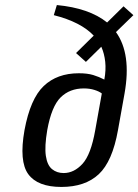

<svg xmlns="http://www.w3.org/2000/svg" viewBox="-20 -730 548 760"><path d="M223 10Q129 10 92 -40.5Q55 -91 77 -215Q100 -339 153 -389.5Q206 -440 292 -440Q326 -440 349 -433Q372 -426 393 -415Q400 -453 396.5 -485.5Q393 -518 381 -545L320 -485L281 -520L351 -589Q300 -643 193 -670L205 -710Q333 -698 404 -641L469 -705L508 -670L439 -603Q501 -517 473 -360L447 -215Q425 -91 371 -40.5Q317 10 223 10ZM232 -45Q273 -45 306.5 -81.5Q340 -118 357 -215L383 -360Q373 -368 354 -374Q335 -380 312 -380Q256 -380 220 -344.5Q184 -309 167 -215Q156 -150 161.5 -113Q167 -76 186 -60.5Q205 -45 232 -45Z"/></svg>

Font: Cuprum
Style: Italic
Weight: 400
Italic angle: -10°
Designer: Jovanny Lemonad
Foundry: Jovanny Lemonad
Version: Version 3.000